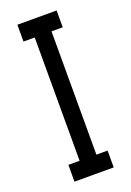

<svg xmlns="http://www.w3.org/2000/svg" viewBox="-134 -735 538 786"><g transform="rotate(-20 134.5 -342.0)"><path d="M219.7 -683.6V-610.4H170.9V-73.2H219.7V0H48.8V-73.2H97.7V-610.4H48.8V-683.6Z"/></g></svg>

Font: Saniretro
Style: Regular
Weight: 400
Designer: Jayvee D. Enaguas (Grand Chaos)
Version: Version 1.0 - 6/10/2013